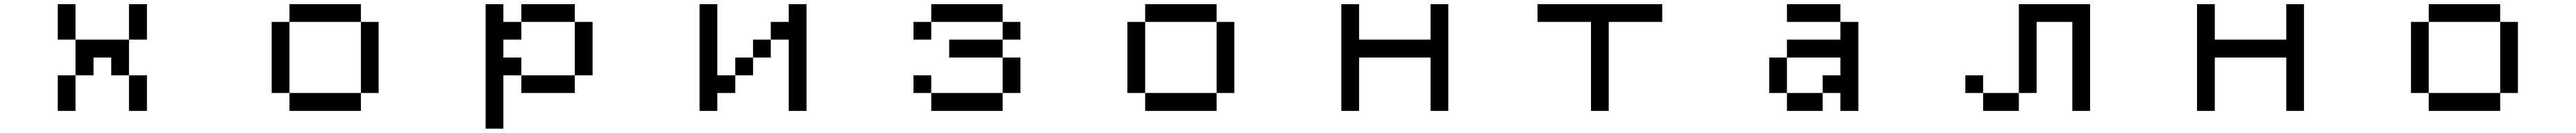

<svg xmlns="http://www.w3.org/2000/svg" viewBox="-20 -462 12040 623"><path d="M250 -276.4V-442.4H333V-276.4H583V-442.4H667V-276.4H583V-109.4H667V57.6H583V-109.4H500V-192.4H417V-109.4H333V-276.4ZM250 57.6V-109.4H333V57.6Z M1250 -26.4V-359.4H1333V-442.4H1667V-359.4H1750V-26.4H1667V-359.4H1333V-26.4H1667V57.6H1333V-26.4Z M2250 140.6V-442.4H2333V-359.4H2417V-442.4H2667V-359.4H2750V-109.4H2667V-359.4H2417V-276.4H2333V-192.4H2417V-109.4H2667V-26.4H2417V-109.4H2333V140.6Z M3250 57.6V-442.4H3333V-109.4H3417V-192.4H3500V-276.4H3583V-359.4H3667V-442.4H3750V57.6H3667V-276.4H3583V-192.4H3500V-109.4H3417V-26.4H3333V57.6Z M4417 -192.4V-276.4H4667V-192.4ZM4250 -276.4V-359.4H4333V-276.4ZM4250 -26.4V-109.4H4333V-26.4ZM4667 -192.4H4750V-26.4H4667ZM4667 -276.4V-359.4H4750V-276.4ZM4667 -359.4H4333V-442.4H4667ZM4667 -26.4V57.6H4333V-26.4Z M5250 -26.4V-359.4H5333V-442.4H5667V-359.4H5750V-26.4H5667V-359.4H5333V-26.4H5667V57.6H5333V-26.4Z M6250 57.6V-442.4H6333V-276.4H6667V-442.4H6750V57.6H6667V-192.4H6333V57.6Z M7167 -359.4V-442.4H7750V-359.4H7500V57.6H7417V-359.4Z M8250 -26.4V-192.4H8333V-276.4H8583V-359.4H8667V57.6H8583V-26.4H8500V-109.4H8583V-192.4H8333V-26.4H8500V57.6H8333V-26.4ZM8583 -359.4H8333V-442.4H8583Z M9167 -26.4V-109.4H9250V-26.4ZM9417 -26.4V57.6H9250V-26.4ZM9417 -26.4V-442.4H9750V57.6H9667V-359.4H9500V-26.4Z M10250 57.6V-442.4H10333V-276.4H10667V-442.4H10750V57.6H10667V-192.4H10333V57.6Z M11250 -26.4V-359.4H11333V-442.4H11667V-359.4H11750V-26.4H11667V-359.4H11333V-26.4H11667V57.6H11333V-26.4Z"/></svg>

Font: KH Dot Kodenmachou 12
Style: Regular
Weight: 400
Designer: Original version for X68000 by Keitarou Hiraki (http://hp.vector.co.jp/authors/VA000874/) / TrueType conversion by Homem
Version: Version 1.00.20150527